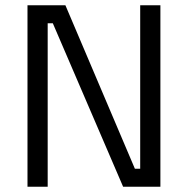

<svg xmlns="http://www.w3.org/2000/svg" viewBox="-20 -712 716 732"><path d="M84.8 0V-692H229.3L494.3 -68.6H514.5V-692H591.5V0H449.4L181.3 -623.4H161.8V0Z"/></svg>

Font: Titillium Web
Style: Bold
Weight: 700
Designer: Mohamed Gaber, Accademia di Belle Arti di Urbino
Foundry: Kief Type Foundry, Accademia di Belle Arti di Urbino
Version: Version 3.000